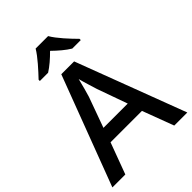

<svg xmlns="http://www.w3.org/2000/svg" viewBox="-265 -1063 1185 1185"><g transform="rotate(-45 327.5 -470.5)"><path d="M380 -941H271C245 -896 185 -831 148 -792V-781H220C255 -803 289 -833 324 -868C360 -833 396 -802 431 -781H505V-792C467 -830 405 -896 380 -941ZM540 0H654L383 -717H271L0 0H113L189 -205H463ZM362 -498 433 -299H221L293 -498C301 -525 316 -577 326 -620C333 -590 356 -518 362 -498Z"/></g></svg>

Font: Noto Sans Canadian Aboriginal Medium
Style: Regular
Weight: 500
Designer: Monotype Design Team, Typotheque's Kevin King
Foundry: Monotype Imaging Inc.
Version: Version 2.004